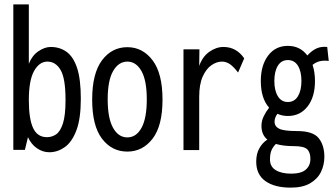

<svg xmlns="http://www.w3.org/2000/svg" viewBox="-20 -686 1540 879"><path d="M206 11Q176 11 149.5 -7Q123 -25 108 -58L94 0H41V-666H112V-394Q127 -432 156 -451.5Q185 -471 212 -471Q254 -471 285 -448.5Q316 -426 333 -374.5Q350 -323 350 -234Q350 -142 329.5 -88.5Q309 -35 276 -12Q243 11 206 11ZM195 -58Q218 -58 237 -71Q256 -84 268 -120.5Q280 -157 280 -229Q280 -327 257.5 -365.5Q235 -404 197 -404Q160 -404 136 -361Q112 -318 112 -228Q112 -142 131.5 -100Q151 -58 195 -58Z M563 8Q492 8 447 -51Q402 -110 402 -230Q402 -350 447 -410Q492 -470 563 -470Q633 -470 678.5 -410Q724 -350 724 -230Q724 -110 678.5 -51Q633 8 563 8ZM563 -57Q604 -57 628 -101Q652 -145 652 -231Q652 -318 627.5 -361Q603 -404 563 -404Q523 -404 498 -361Q473 -318 473 -231Q473 -145 497.5 -101Q522 -57 563 -57Z M820 1V-460H893L892 -384Q907 -427 938.5 -449Q970 -471 1003 -471Q1062 -471 1098 -419L1070 -354Q1050 -380 1033 -392Q1016 -404 996 -404Q972 -404 948 -387.5Q924 -371 908 -335.5Q892 -300 892 -243V1Z M1298 -155Q1272 -155 1250 -165Q1243 -155 1240 -146.5Q1237 -138 1237 -129Q1237 -107 1258.5 -96.5Q1280 -86 1340 -86Q1413 -86 1439 -53.5Q1465 -21 1465 32Q1465 69 1449.5 101Q1434 133 1400 153Q1366 173 1311 173Q1237 173 1195 143Q1153 113 1153 54Q1153 18 1167.5 -7.5Q1182 -33 1204 -47Q1177 -69 1177 -110Q1177 -132 1187 -153Q1197 -174 1212 -193Q1174 -236 1174 -315Q1174 -387 1207.5 -431.5Q1241 -476 1298 -476Q1354 -476 1387 -432Q1407 -454 1428.5 -464Q1450 -474 1478 -471L1485 -407Q1464 -410 1445.5 -406Q1427 -402 1411 -389Q1422 -356 1422 -315Q1422 -242 1388 -198.5Q1354 -155 1298 -155ZM1298 -219Q1328 -219 1344 -245.5Q1360 -272 1360 -315Q1360 -359 1344 -385Q1328 -411 1298 -411Q1268 -411 1252 -385Q1236 -359 1236 -315Q1236 -272 1252 -245.5Q1268 -219 1298 -219ZM1216 44Q1216 77 1242.5 93Q1269 109 1313 109Q1359 109 1380 90.5Q1401 72 1401 42Q1401 11 1386 -3Q1371 -17 1325 -17Q1301 -17 1280.5 -19.5Q1260 -22 1243 -27Q1229 -13 1222.5 3Q1216 19 1216 44Z"/></svg>

Font: Inconsolata Condensed Medium
Style: Regular
Weight: 500
Width: 3
Monospace: yes
Designer: Raph Levien, Cyreal, Brenton Simpson
Foundry: Raph Levien, Cyreal, Google
Version: Version 3.100; ttfautohint (v1.8.4.7-5d5b)